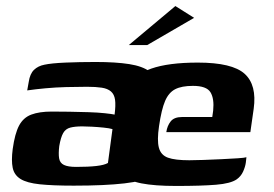

<svg xmlns="http://www.w3.org/2000/svg" viewBox="-20 -609 905 635"><path d="M224 5Q154 5 111.5 0.5Q69 -4 48 -17Q27 -30 22 -54Q17 -78 22 -116Q29 -167 43 -193.5Q57 -220 83.5 -230Q110 -240 151 -240Q177 -240 209 -239.5Q241 -239 272.5 -238Q304 -237 327 -234.5Q350 -232 359 -230Q363 -261 360.5 -279Q358 -297 347 -306.5Q336 -316 316.5 -319Q297 -322 268 -322Q234 -322 198.5 -321Q163 -320 130.5 -317Q98 -314 70 -310L75 -338Q79 -365 92.5 -378Q106 -391 127 -395Q150 -400 196.5 -402Q243 -404 296 -404Q363 -404 407.5 -397Q452 -390 475.5 -372Q499 -354 505 -318.5Q511 -283 503 -224L474 -25Q456 -10 391.5 -2.5Q327 5 224 5ZM232 -57Q272 -57 298.5 -60Q325 -63 337 -70L352 -182Q342 -185 322.5 -187Q303 -189 283.5 -190Q264 -191 252 -191Q228 -191 212.5 -187Q197 -183 189 -169Q181 -155 176 -126Q173 -101 175.5 -85.5Q178 -70 191.5 -63.5Q205 -57 232 -57ZM562 6Q492 6 448 -2.5Q404 -11 380.5 -32.5Q357 -54 352 -92Q347 -130 355 -190Q367 -269 395 -315.5Q423 -362 480 -382Q537 -402 634 -402Q748 -402 789 -365Q830 -328 819 -249L808 -172H530Q533 -193 544.5 -207.5Q556 -222 582 -222H682L685 -243Q689 -283 676 -304Q663 -325 618 -325Q581 -325 559.5 -314Q538 -303 526 -275Q514 -247 506 -192Q499 -145 505.5 -120.5Q512 -96 535.5 -87.5Q559 -79 606 -79Q623 -79 652 -80Q681 -81 712 -82.5Q743 -84 766 -85.5Q789 -87 795 -89L793 -71Q791 -57 784 -41.5Q777 -26 763 -16Q743 -2 694.5 2Q646 6 562 6ZM406 -460 560 -589 622 -550 467 -460Z"/></svg>

Font: Genos
Style: Bold Italic
Weight: 700
Italic angle: -8°
Version: Version 1.010